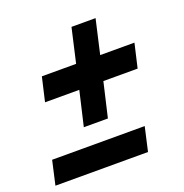

<svg xmlns="http://www.w3.org/2000/svg" viewBox="-123 -690 763 798"><g transform="rotate(-20 259.0 -291.0)"><path d="M183 -180.5 218.5 -333H67L91.5 -439H243L277.5 -590H384L349.5 -439H501L476.5 -333H325L289.5 -180.5ZM-11 7.5 13 -98.5H422.5L398.5 7.5Z"/></g></svg>

Font: Besley* Narrow Fatface
Style: Italic
Weight: 900
Width: 4
Italic angle: -13°
Designer: Owen Earl
Foundry: indestructible type*
Version: Version 3.000; ttfautohint (v1.8.3)